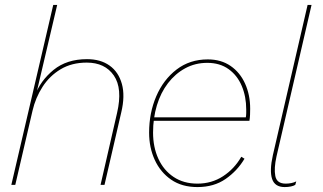

<svg xmlns="http://www.w3.org/2000/svg" viewBox="-20 -750 1310 779"><path d="M26 0 196 -730H212L125 -360L121 -361Q144 -423 197.5 -466.5Q251 -510 333 -510Q388 -510 424.5 -484Q461 -458 474.5 -409.5Q488 -361 472 -294L404 0H388L455 -292Q478 -391 442 -443.5Q406 -496 332 -496Q271 -496 226 -469Q181 -442 152.5 -397.5Q124 -353 112 -301L42 0Z M781 9Q718 9 674.5 -21Q631 -51 608 -101Q585 -151 585 -212Q585 -292 614 -359.5Q643 -427 696.5 -468Q750 -509 823 -509Q877 -509 915.5 -482.5Q954 -456 974.5 -410.5Q995 -365 995 -309Q995 -297 994.5 -284.5Q994 -272 992 -260H596L597 -274H982L977 -271Q979 -283 979 -291Q979 -299 979 -306Q979 -358 961 -401Q943 -444 907.5 -469.5Q872 -495 821 -495Q772 -495 731.5 -473Q691 -451 661.5 -412.5Q632 -374 616.5 -322.5Q601 -271 601 -212Q601 -153 622.5 -106Q644 -59 684.5 -32Q725 -5 781 -5Q839 -5 885 -35Q931 -65 959 -114L972 -106Q943 -57 895.5 -24Q848 9 781 9Z M1135 9Q1095 9 1084 -24Q1073 -57 1087 -120L1228 -730H1244L1102 -116Q1091 -67 1097 -36Q1103 -5 1139 -5Q1164 -5 1182 -14L1178 0Q1172 4 1160.5 6.5Q1149 9 1135 9Z"/></svg>

Font: Kantumruy Pro Thin
Style: Italic
Weight: 250
Italic angle: -13°
Version: Version 1.002